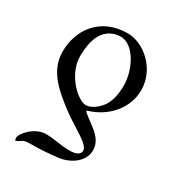

<svg xmlns="http://www.w3.org/2000/svg" viewBox="-170 -515 822 902"><g transform="rotate(30 240.5 -63.5)"><path d="M54 287C55 287 67 281 68 280C88 266 88 264 152 264C174 264 219 261 269 255C332 247 391 204 391 145C391 77 328 50 275 5C271 2 269 -2 275 -4C381 -36 446 -122 446 -213C446 -331 343 -414 259 -414C109 -414 35 -304 35 -187C35 -81 116 -17 195 43C261 93 352 133 352 169C352 188 332 200 297 200C242 200 213 188 161 188C103 188 48 248 48 274C48 278 50 287 54 287ZM254 -23C211 -23 117 -110 117 -209C117 -258 126 -303 144 -332C163 -363 196 -384 238 -384C306 -384 364 -283 364 -190C364 -143 354 -99 332 -71C312 -45 282 -23 254 -23Z"/></g></svg>

Font: Garamond-Math
Style: Regular
Weight: 400
Version: Version 2019-08-16